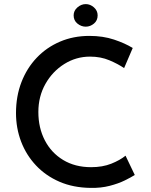

<svg xmlns="http://www.w3.org/2000/svg" viewBox="-20 -908 734 936"><path d="M637 -55Q620 -44 588.5 -28.5Q557 -13 514.5 -2Q472 9 422 8Q337 7 270 -22Q203 -51 155.5 -101.5Q108 -152 83 -217.5Q58 -283 58 -357Q58 -439 84.5 -507.5Q111 -576 159 -626.5Q207 -677 272.5 -705Q338 -733 416 -733Q482 -733 536 -715Q590 -697 627 -674L585 -576Q556 -596 513.5 -614Q471 -632 419 -632Q351 -632 293.5 -596Q236 -560 201.5 -499Q167 -438 167 -362Q167 -285 198.5 -224Q230 -163 288 -128Q346 -93 424 -93Q480 -93 522.5 -110Q565 -127 592 -149ZM339 -833Q339 -856 357.5 -872Q376 -888 398 -888Q420 -888 438 -872Q456 -856 456 -833Q456 -808 438 -793Q420 -778 398 -778Q376 -778 357.5 -793Q339 -808 339 -833Z"/></svg>

Font: Reem Kufi
Style: Regular
Weight: 400
Designer: Khaled Hosny
Version: Version 1.6